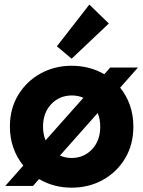

<svg xmlns="http://www.w3.org/2000/svg" viewBox="-20 -825 636 852"><path d="M3.4 0 83.5 -90.3Q55.2 -124.5 39.6 -168.5Q23.9 -212.4 23.9 -263.2Q23.9 -342.8 60.8 -403.6Q97.7 -464.4 159.9 -498.8Q222.2 -533.2 297.9 -533.2Q377.9 -533.2 442.9 -495.6L469.2 -525.4H592.3L513.2 -436Q541 -401.9 556.4 -358.2Q571.8 -314.5 571.8 -263.2Q571.8 -183.6 535.4 -122.6Q499 -61.5 436.8 -26.9Q374.5 7.8 297.9 7.8Q218.8 7.8 153.3 -30.3L126.5 0ZM170.9 -263.2Q170.9 -230 182.1 -202.1L350.1 -391.1Q326.2 -401.4 298.8 -401.4Q244.1 -401.4 207.5 -363Q170.9 -324.7 170.9 -263.2ZM297.9 -124Q352.1 -124 388.4 -162.4Q424.8 -200.7 424.8 -263.2Q424.8 -295.9 413.6 -323.7L246.1 -134.8Q270 -124 297.9 -124ZM297.9 -564.5 232.4 -619.6 376.5 -804.7 462.9 -720.7Z"/></svg>

Font: Reddit Sans ExtraBold
Style: Regular
Weight: 800
Designer: Stephen Hutchings
Foundry: Reddit
Version: Version 1.014; ttfautohint (v1.8.4.7-5d5b)